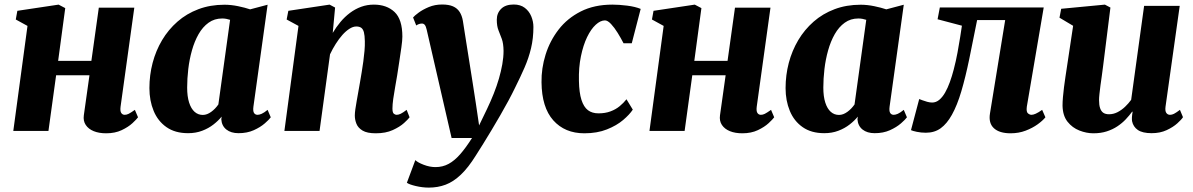

<svg xmlns="http://www.w3.org/2000/svg" viewBox="-20 -581 5296 852"><path d="M515 -107.5Q512.5 -88 518 -79.8Q523.5 -71.5 533.5 -71.5Q542 -71.5 551 -76Q560 -80.5 578.5 -93.5L592.5 -60.5Q586 -51.5 567.8 -34.5Q549.5 -17.5 520 -3.5Q490.5 10.5 451 10.5Q419 10.5 395.8 1Q372.5 -8.5 360.5 -26.5Q348.5 -44.5 352 -69.5L377 -247H229L195 0H39L102 -466L50 -494.5L57 -533L240 -560.5L269.5 -545L238 -311H385.5L418.5 -547H576Z M1104.5 -107.5Q1102 -88 1107.2 -79.8Q1112.5 -71.5 1123 -71.5Q1130.5 -71.5 1141 -76Q1151.5 -80.5 1167.5 -93.5L1181.5 -60.5Q1174.5 -50.5 1155 -33.5Q1135.5 -16.5 1106 -3.2Q1076.5 10 1038.5 10Q1005 10 984.5 -6.2Q964 -22.5 962 -51.5L963.5 -63.5Q949 -45.5 927.2 -28.5Q905.5 -11.5 877.2 -0.8Q849 10 814.5 10Q757 10 718.8 -16.8Q680.5 -43.5 661.8 -89Q643 -134.5 643 -190Q643 -247.5 657.2 -301.8Q671.5 -356 699.2 -402.8Q727 -449.5 767.5 -485Q808 -520.5 860.5 -540.2Q913 -560 976 -560Q1005.5 -560 1036.8 -553.5Q1068 -547 1090 -539.5L1167.5 -560ZM1001 -493Q993.5 -495.5 984.8 -497.2Q976 -499 966 -499Q931.5 -499 905.5 -480.2Q879.5 -461.5 861.2 -429.5Q843 -397.5 831.8 -357.5Q820.5 -317.5 815.5 -274.8Q810.5 -232 810.5 -192.5Q810.5 -153 819.2 -125.8Q828 -98.5 843.5 -84.8Q859 -71 880 -71Q889.5 -71 898.8 -74.5Q908 -78 917 -84.5Q926 -91 934 -99.2Q942 -107.5 949 -117.5Z M1456.5 -435Q1472 -461 1491 -483.8Q1510 -506.5 1533 -523.8Q1556 -541 1582.5 -550.8Q1609 -560.5 1639 -560.5Q1696 -560.5 1730.8 -527.8Q1765.5 -495 1765.5 -418.5Q1765.5 -402 1761.2 -371.5Q1757 -341 1751.8 -307.5Q1746.5 -274 1742.5 -247Q1738.5 -222 1733.5 -194.8Q1728.5 -167.5 1725 -142.2Q1721.5 -117 1721.5 -99.5Q1721.5 -81.5 1727.5 -76.5Q1733.5 -71.5 1740 -71.5Q1748.5 -71.5 1758.2 -76.2Q1768 -81 1784.5 -93.5L1797.5 -60.5Q1791.5 -52 1772.8 -35Q1754 -18 1722.8 -3.8Q1691.5 10.5 1647.5 10.5Q1609 10.5 1589 -1.5Q1569 -13.5 1561.8 -31.5Q1554.5 -49.5 1554.5 -68.5Q1554.5 -79.5 1556.8 -96Q1559 -112.5 1562.8 -132.8Q1566.5 -153 1570.2 -174.5Q1574 -196 1577.5 -216Q1581 -237 1585 -260.5Q1589 -284 1592.2 -308.2Q1595.5 -332.5 1597.5 -355.5Q1599.5 -378.5 1599 -398Q1598.5 -424 1594.8 -438Q1591 -452 1582.8 -457.8Q1574.5 -463.5 1561 -463.5Q1546.5 -463.5 1530.5 -453.2Q1514.5 -443 1499.2 -425.8Q1484 -408.5 1470 -386.5Q1456 -364.5 1444.5 -340L1398 0H1242L1304.5 -466L1252 -494.5L1259.5 -533L1442.5 -560.5L1467 -547.5Z M1873.5 -449Q1870 -464.5 1865 -470.5Q1860 -476.5 1852.5 -476.5Q1846 -476.5 1839.8 -474.5Q1833.5 -472.5 1827 -468L1813 -503.5Q1819.5 -511.5 1837.8 -525Q1856 -538.5 1883 -549.8Q1910 -561 1942 -561Q1971.5 -561 1990.2 -552.8Q2009 -544.5 2019.5 -528.2Q2030 -512 2034 -488.5Q2041 -444.5 2048.2 -398.2Q2055.5 -352 2063 -305Q2070.5 -258 2077.8 -211.5Q2085 -165 2092 -119.5L2106 -24.5L2141 -97Q2157.5 -131.5 2171 -165.5Q2184.5 -199.5 2194 -232.2Q2203.5 -265 2209 -296Q2214.5 -327 2214.5 -355.5Q2214 -388.5 2206.8 -408.2Q2199.5 -428 2192 -446.5Q2184.5 -465 2184.5 -493.5Q2184.5 -522.5 2203.8 -541.8Q2223 -561 2259.5 -561Q2289.5 -561 2308.8 -546.2Q2328 -531.5 2337.5 -508.5Q2347 -485.5 2347 -461.5Q2347 -411 2336.5 -367Q2326 -323 2307.5 -280.8Q2289 -238.5 2265.5 -191.5Q2253 -165.5 2236.2 -134.2Q2219.5 -103 2200.2 -69.8Q2181 -36.5 2161.5 -4Q2142 28.5 2124 57.5Q2106 86.5 2091.5 109Q2058 163 2025 194.2Q1992 225.5 1957.5 238.5Q1923 251.5 1883 251.5Q1854.5 251.5 1825 244.5Q1795.5 237.5 1785.5 230L1823 129.5Q1833.5 140 1860.2 150.2Q1887 160.5 1912.5 160.5Q1944.5 160.5 1970.8 146.2Q1997 132 2022 103.5Q2047 75 2074.5 31.5H1984Z M2573 10.5Q2486.5 10.5 2435.2 -47Q2384 -104.5 2383 -216Q2382 -277.5 2401 -338.5Q2420 -399.5 2458.8 -449.8Q2497.5 -500 2557.2 -530.2Q2617 -560.5 2697.5 -560.5Q2727 -560.5 2762.8 -556Q2798.5 -551.5 2823 -541.5L2783.5 -389H2747Q2735.5 -411.5 2721 -435Q2706.5 -458.5 2691.5 -474.5Q2676.5 -490.5 2664.5 -490.5Q2644.5 -490.5 2623.5 -471.2Q2602.5 -452 2585.2 -416.2Q2568 -380.5 2557.8 -331Q2547.5 -281.5 2549 -222Q2550 -169.5 2560.2 -137.8Q2570.5 -106 2589 -92Q2607.5 -78 2636 -78Q2666 -78 2689.2 -86.8Q2712.5 -95.5 2729.8 -109.8Q2747 -124 2760 -140.5L2788 -94.5Q2774 -73 2745.2 -48.5Q2716.5 -24 2673.2 -6.8Q2630 10.5 2573 10.5Z M3338 -107.5Q3335.5 -88 3341 -79.8Q3346.5 -71.5 3356.5 -71.5Q3365 -71.5 3374 -76Q3383 -80.5 3401.5 -93.5L3415.5 -60.5Q3409 -51.5 3390.8 -34.5Q3372.5 -17.5 3343 -3.5Q3313.5 10.5 3274 10.5Q3242 10.5 3218.8 1Q3195.5 -8.5 3183.5 -26.5Q3171.5 -44.5 3175 -69.5L3200 -247H3052L3018 0H2862L2925 -466L2873 -494.5L2880 -533L3063 -560.5L3092.5 -545L3061 -311H3208.5L3241.5 -547H3399Z M3927.5 -107.5Q3925 -88 3930.2 -79.8Q3935.5 -71.5 3946 -71.5Q3953.5 -71.5 3964 -76Q3974.5 -80.5 3990.5 -93.5L4004.5 -60.5Q3997.5 -50.5 3978 -33.5Q3958.5 -16.5 3929 -3.2Q3899.5 10 3861.5 10Q3828 10 3807.5 -6.2Q3787 -22.5 3785 -51.5L3786.5 -63.5Q3772 -45.5 3750.2 -28.5Q3728.5 -11.5 3700.2 -0.8Q3672 10 3637.5 10Q3580 10 3541.8 -16.8Q3503.5 -43.5 3484.8 -89Q3466 -134.5 3466 -190Q3466 -247.5 3480.2 -301.8Q3494.5 -356 3522.2 -402.8Q3550 -449.5 3590.5 -485Q3631 -520.5 3683.5 -540.2Q3736 -560 3799 -560Q3828.5 -560 3859.8 -553.5Q3891 -547 3913 -539.5L3990.5 -560ZM3824 -493Q3816.5 -495.5 3807.8 -497.2Q3799 -499 3789 -499Q3754.5 -499 3728.5 -480.2Q3702.5 -461.5 3684.2 -429.5Q3666 -397.5 3654.8 -357.5Q3643.5 -317.5 3638.5 -274.8Q3633.5 -232 3633.5 -192.5Q3633.5 -153 3642.2 -125.8Q3651 -98.5 3666.5 -84.8Q3682 -71 3703 -71Q3712.5 -71 3721.8 -74.5Q3731 -78 3740 -84.5Q3749 -91 3757 -99.2Q3765 -107.5 3772 -117.5Z M4536.5 -107.5Q4533.5 -84.5 4541.5 -78Q4549.5 -71.5 4557 -71.5Q4565 -71.5 4576.2 -76.5Q4587.5 -81.5 4604.5 -93.5L4619 -60.5Q4607.5 -46 4584.8 -29.5Q4562 -13 4531.2 -1.2Q4500.5 10.5 4464.5 10.5Q4415 10.5 4390.5 -12Q4366 -34.5 4373 -77.5L4440.5 -492H4316Q4297.5 -398.5 4281 -318.8Q4264.5 -239 4246 -176.2Q4227.5 -113.5 4204 -71.5Q4182 -32 4154.5 -12Q4127 8 4088.5 8Q4067.5 8 4048.5 4Q4029.5 0 4022.5 -3.5L4059 -141.5Q4064 -139.5 4073.5 -136Q4083 -132.5 4094.5 -129.2Q4106 -126 4116.5 -126Q4133.5 -126 4147.8 -137.8Q4162 -149.5 4173.8 -170Q4185.5 -190.5 4195 -216.8Q4204.5 -243 4212 -272Q4222 -310 4229 -348Q4236 -386 4241 -417.8Q4246 -449.5 4248.5 -467L4140.5 -495.5L4150.5 -548H4611.5Z M4832 10.5Q4801 10.5 4769.8 -1.8Q4738.5 -14 4717.2 -40.8Q4696 -67.5 4695 -112Q4695 -129 4696.8 -150Q4698.5 -171 4701.5 -194Q4704.5 -217 4708 -240.8Q4711.5 -264.5 4715 -287L4742 -466.5L4681.5 -502.5L4689 -542L4883 -560.5L4907.5 -547.5L4875 -287.5Q4872.5 -266 4869.2 -243.8Q4866 -221.5 4863.2 -201Q4860.5 -180.5 4858.8 -164Q4857 -147.5 4857 -137Q4857 -114.5 4861.8 -100.8Q4866.5 -87 4876 -80.5Q4885.5 -74 4901.5 -74Q4921 -74 4939 -83.2Q4957 -92.5 4972.5 -107.2Q4988 -122 4999.5 -138L5057 -555H5215L5152 -107.5Q5149.5 -88.5 5155.5 -80Q5161.5 -71.5 5172 -71.5Q5180.5 -71.5 5189.5 -76Q5198.5 -80.5 5216 -93.5L5229.5 -61Q5223 -50.5 5204.5 -33.8Q5186 -17 5157 -3.5Q5128 10 5090.5 10Q5050 10 5029.2 -4.2Q5008.5 -18.5 5003.5 -43.5Q5003 -47 5002.8 -51.8Q5002.5 -56.5 5003 -62Q5003.5 -67.5 5004.2 -73.5Q5005 -79.5 5006 -85L5004 -85.5Q4991.5 -68.5 4975.5 -51.5Q4959.5 -34.5 4938.5 -20.5Q4917.5 -6.5 4891.2 2Q4865 10.5 4832 10.5Z"/></svg>

Font: Merriweather 36pt Black
Style: Italic
Weight: 900
Italic angle: -7.8°
Version: Version 2.101